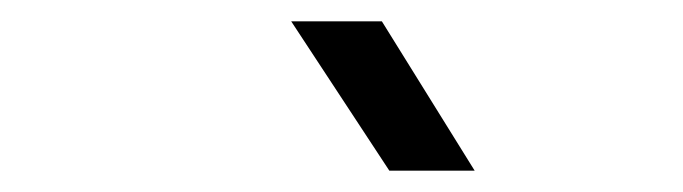

<svg xmlns="http://www.w3.org/2000/svg" viewBox="-20 -805 640 180"><path d="M345 -645 253 -785H338L425 -645Z"/></svg>

Font: JetBrains Mono NL Light
Style: Italic
Weight: 300
Italic angle: -9°
Designer: Philipp Nurullin, Konstantin Bulenkov
Foundry: JetBrains
Version: Version 2.304; ttfautohint (v1.8.4.7-5d5b)